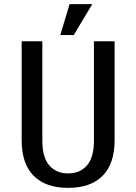

<svg xmlns="http://www.w3.org/2000/svg" viewBox="-20 -900 660 930"><path d="M85 0ZM310 -60Q367 -60 401 -98.5Q435 -137 435 -220V-700H535V-220Q535 -107 477 -48.5Q419 10 310 10Q201 10 143 -48.5Q85 -107 85 -220V-700H185V-220Q185 -137 219 -98.5Q253 -60 310 -60ZM427 -880 337 -730H272L317 -880Z"/></svg>

Font: Scada
Style: Regular
Weight: 400
Designer: Jovanny Lemonad
Foundry: Jovanny Lemonad
Version: Version 3.005; ttfautohint (v0.91) -l 8 -r 50 -G 200 -x 0 -w